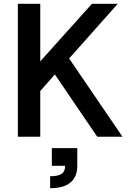

<svg xmlns="http://www.w3.org/2000/svg" viewBox="-20 -720 683 1011"><path d="M74 0H192V-241L269 -328L492 0H625L344 -412L600 -700H464L192 -397V-700H74ZM244 208V271C338 271 387 231 387 153V60H253V153H323C323 192 300 208 244 208Z"/></svg>

Font: Uncut Sans Semibold
Style: Regular
Weight: 600
Designer: Kasper Nordkvist
Foundry: UNCUT.wtf
Version: Version 1.304;Glyphs 3.2 (3246)